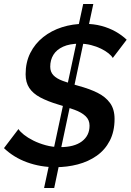

<svg xmlns="http://www.w3.org/2000/svg" viewBox="-31 -835 658 967"><path d="M226 -51 276 -50 242 112H191ZM235 -64 359 -644 396 -652 271 -62ZM388 -815H439L406 -661L353 -653ZM537 -543Q531 -554 515.5 -566.5Q500 -579 477.5 -590Q455 -601 427.5 -608Q400 -615 370 -615Q320 -615 287 -600Q254 -585 238 -559Q222 -533 222 -499Q222 -473 238 -456Q254 -439 285.5 -427.5Q317 -416 363 -403Q419 -388 459.5 -368Q500 -348 523 -316.5Q546 -285 546 -236Q546 -173 522 -126.5Q498 -80 456 -50.5Q414 -21 360.5 -7Q307 7 249 7Q173 7 105.5 -17.5Q38 -42 -11 -89L62 -185Q70 -172 89.5 -156.5Q109 -141 137 -127Q165 -113 199.5 -103.5Q234 -94 272 -94Q343 -94 381.5 -123Q420 -152 420 -202Q420 -231 400 -250Q380 -269 344.5 -282Q309 -295 261 -309Q208 -325 171.5 -344.5Q135 -364 116.5 -392Q98 -420 98 -461Q98 -521 121.5 -568Q145 -615 186.5 -648Q228 -681 281.5 -698Q335 -715 394 -715Q441 -715 480 -704.5Q519 -694 551 -676Q583 -658 607 -635Z"/></svg>

Font: Raleway Thin SemiBold
Style: Italic
Weight: 600
Italic angle: -12°
Version: Version 4.026